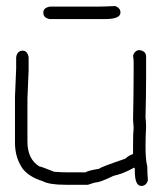

<svg xmlns="http://www.w3.org/2000/svg" viewBox="-20 -618 540 632"><path d="M439.5 -453.1Q460.9 -449.7 460.9 -431.6V-361.3Q460.9 -303.2 459 -232.4Q460.9 -212.4 460.9 -201.2Q459 -165 459 -136.7Q459 -91.3 464.8 -70.3Q464.8 -50.8 466.8 -23.4Q460.4 -5.9 445.3 -5.9Q423.8 -5.9 423.8 -54.7V-62.5L421.9 -66.4Q387.7 -46.9 353.5 -39.1Q308.6 -17.6 296.9 -17.6Q292 -17.6 269.5 -9.8H195.3Q142.1 -9.8 121.1 -21.5Q77.1 -34.7 54.7 -62.5Q29.3 -99.1 29.3 -148.4V-298.8Q33.2 -384.8 33.2 -392.6V-429.7Q36.6 -451.2 54.7 -451.2Q70.3 -451.2 74.2 -429.7V-386.7Q74.2 -378.9 70.3 -293V-152.3Q70.3 -94.2 109.4 -70.3Q114.3 -70.3 158.2 -52.7Q179.7 -50.8 197.3 -50.8H261.7Q268.1 -56.2 306.6 -62.5Q309.1 -67.4 392.6 -95.7Q401.9 -105 418 -111.3V-140.6Q418 -180.7 419.9 -197.3L418 -224.6Q419.9 -312.5 419.9 -382.8V-414.1Q419.9 -422.4 418 -435.5Q424.3 -453.1 439.5 -453.1ZM358.9 -598.1Q376.5 -591.8 376.5 -576.7Q376.5 -555.2 325.7 -555.2H144Q122.6 -558.6 122.6 -576.7Q122.6 -592.3 144 -596.2H298.3Q322.8 -596.2 358.9 -598.1Z"/></svg>

Font: CEF Fonts CJK Mono
Style: Regular
Weight: 400
Designer: PartyBoss (派对大魔王)
Version: Release 2.25